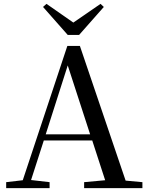

<svg xmlns="http://www.w3.org/2000/svg" viewBox="-20 -975 766 995"><path d="M221 -955 203 -939 331 -794H390L518 -939L501 -955L360 -858ZM331 -636 447 -279H217ZM416 0H718V-31L631 -39L394 -737H329L98 -41L12 -31V0H237V-31L141 -42L207 -247H458L525 -41L416 -31Z"/></svg>

Font: Noto Serif HK Medium
Style: Regular
Weight: 500
Designer: Ryoko NISHIZUKA 西塚涼子 (kana & ideographs); Frank Grießhammer (Latin, Greek & Cyrillic); Wenlong ZHANG 张文龙 (bopomofo); San
Foundry: Adobe
Version: Version 2.001;hotconv 1.1.0;makeotfexe 2.6.0